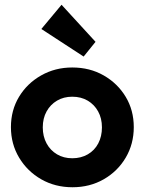

<svg xmlns="http://www.w3.org/2000/svg" viewBox="-20 -778 609 808"><path d="M285 10Q212 10 153.5 -23.5Q95 -57 60.5 -114.5Q26 -172 26 -243Q26 -314 60 -370.5Q94 -427 153 -460.5Q212 -494 284 -494Q358 -494 416.5 -460.5Q475 -427 509 -370.5Q543 -314 543 -243Q543 -172 509 -114.5Q475 -57 416.5 -23.5Q358 10 285 10ZM284 -112Q321 -112 349.5 -128.5Q378 -145 393.5 -174.5Q409 -204 409 -242Q409 -280 393 -309Q377 -338 349 -354.5Q321 -371 284 -371Q248 -371 220 -354.5Q192 -338 176 -309Q160 -280 160 -242Q160 -204 176 -174.5Q192 -145 220 -128.5Q248 -112 284 -112ZM332 -540 154 -656 239 -758 382 -602Z"/></svg>

Font: Outfit Thin SemiBold
Style: Regular
Weight: 600
Version: Version 1.100;gftools[0.9.27]